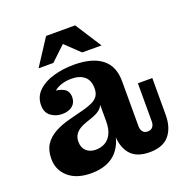

<svg xmlns="http://www.w3.org/2000/svg" viewBox="-128 -822 919 951"><g transform="rotate(-20 331.0 -346.5)"><path d="M159 -314Q126 -314 100.5 -333Q75 -352 75 -390Q75 -435 106 -465Q137 -495 187.5 -509.5Q238 -524 296 -524Q392 -524 443 -484Q494 -444 493 -362L353 -379Q353 -422 328 -442.5Q303 -463 260 -463Q232 -463 207.5 -455Q183 -447 166.5 -432Q150 -417 143 -394V-436Q184 -436 209 -422.5Q234 -409 234 -376Q234 -347 214 -330.5Q194 -314 159 -314ZM502 12Q433 12 400.5 -26.5Q368 -65 368 -134V-164H351V-293H347L353 -335V-379L493 -362V-128Q493 -110 502 -99Q511 -88 527 -88Q545 -88 554 -99Q563 -110 563 -128V-329H639V-135Q639 -68 606 -28Q573 12 502 12ZM195 11Q119 11 75.5 -26.5Q32 -64 32 -124Q32 -169 51.5 -198.5Q71 -228 106 -247Q141 -266 185 -277L270 -299Q297 -307 315 -316Q333 -325 343 -340Q353 -355 353 -379L356 -293H351Q345 -278 330 -266.5Q315 -255 289 -246L260 -236Q236 -228 220 -217.5Q204 -207 195.5 -192.5Q187 -178 187 -157Q187 -126 206 -108.5Q225 -91 256 -91Q282 -91 303.5 -102.5Q325 -114 338 -139.5Q351 -165 351 -206L377 -197Q378 -125 356 -79Q334 -33 293 -11Q252 11 195 11ZM126 -567 216 -705H369L458 -567H356L248 -670H313L204 -567Z"/></g></svg>

Font: Montagu Slab 144pt SemiBold
Style: Regular
Weight: 600
Version: Version 1.000